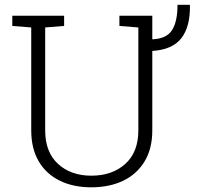

<svg xmlns="http://www.w3.org/2000/svg" viewBox="-20 -777 833 807"><path d="M363.8 10.3Q288.6 10.3 231.7 -17.3Q174.8 -44.9 143.1 -98.4Q111.3 -151.9 111.3 -229V-661.6L31.7 -668V-710.9H249.5V-668L169.9 -661.6V-229Q169.9 -137.7 223.9 -88.1Q277.8 -38.6 363.8 -38.6Q451.7 -38.6 506.6 -88.1Q561.5 -137.7 561.5 -229V-661.6L481.9 -668V-710.9H620.1V-611.8Q679.2 -613.8 702.6 -649.7Q726.1 -685.5 726.1 -756.8H778.3V-754.4Q779.8 -664.1 741.9 -616Q704.1 -567.9 620.1 -563V-229Q620.1 -151.9 587.6 -98.4Q555.2 -44.9 497.6 -17.3Q439.9 10.3 363.8 10.3Z"/></svg>

Font: Roboto Slab Light
Style: Regular
Weight: 300
Designer: Google
Version: Version 2.000; ttfautohint (v1.8.1.43-b0c9)